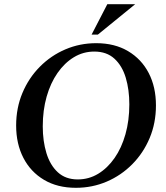

<svg xmlns="http://www.w3.org/2000/svg" viewBox="-20 -886 793 916"><path d="M439 -680Q527 -680 591 -642Q655 -604 689.5 -537.5Q724 -471 724 -383Q724 -299 694 -227.5Q664 -156 611 -102.5Q558 -49 489 -19.5Q420 10 342 10Q254 10 190 -28Q126 -66 91.5 -133Q57 -200 57 -287Q57 -371 87 -442.5Q117 -514 170 -567.5Q223 -621 292 -650.5Q361 -680 439 -680ZM351 -30Q404 -30 448.5 -57Q493 -84 526.5 -132Q560 -180 578.5 -245.5Q597 -311 597 -388Q597 -458 580 -515Q563 -572 526 -606Q489 -640 430 -640Q377 -640 332.5 -613Q288 -586 254.5 -538Q221 -490 202.5 -425Q184 -360 184 -283Q184 -213 201.5 -155.5Q219 -98 256 -64Q293 -30 351 -30ZM625 -866 447 -721H417L492 -866Z"/></svg>

Font: Brygada 1918 SemiBold
Style: Italic
Weight: 600
Italic angle: -8°
Designer: Mateusz Machalski | Borys Kosmynka | Przemek Hoffer
Foundry: NIEPODLEGLA 2018
Version: Version 3.006